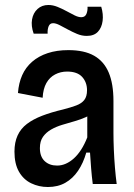

<svg xmlns="http://www.w3.org/2000/svg" viewBox="-20 -738 538 770"><path d="M172 12Q136 12 105 -3Q74 -18 56 -49.5Q38 -81 38 -130Q38 -167 50.5 -194.5Q63 -222 88 -241Q113 -260 149.5 -274Q186 -288 233 -299Q264 -307 285.5 -315Q307 -323 318 -337Q329 -351 329 -376Q329 -408 309.5 -429.5Q290 -451 249 -451Q223 -451 201 -439.5Q179 -428 166 -405Q153 -382 151 -346L52 -365Q55 -405 69 -436.5Q83 -468 109 -490.5Q135 -513 171.5 -525Q208 -537 254 -537Q318 -537 357.5 -514.5Q397 -492 416 -447Q435 -402 435 -333V-204Q435 -175 436.5 -138.5Q438 -102 441 -66Q444 -30 448 0H352Q348 -31 345.5 -62.5Q343 -94 341 -126H326Q314 -84 293 -53Q272 -22 242 -5Q212 12 172 12ZM209 -74Q227 -74 244 -81.5Q261 -89 276.5 -103Q292 -117 305.5 -138Q319 -159 330 -187V-293L358 -294Q346 -278 325 -268.5Q304 -259 279.5 -252Q255 -245 230 -237.5Q205 -230 185 -218.5Q165 -207 152.5 -189.5Q140 -172 140 -144Q140 -110 159 -92Q178 -74 209 -74ZM328 -594Q308 -594 289 -602Q270 -610 252.5 -619.5Q235 -629 219.5 -637Q204 -645 193 -645Q180 -645 175 -632.5Q170 -620 171 -603H115Q104 -634 108.5 -660Q113 -686 130.5 -702Q148 -718 174 -718Q192 -718 210.5 -710.5Q229 -703 246.5 -693.5Q264 -684 279 -676.5Q294 -669 306 -669Q321 -669 326.5 -682Q332 -695 331 -711H386Q395 -681 391.5 -654Q388 -627 372.5 -610.5Q357 -594 328 -594Z"/></svg>

Font: Bricolage Grotesque SemiCondensed Medium
Style: Regular
Weight: 500
Width: 4
Designer: Mathieu Triay
Foundry: Atelier Triay
Version: Version 1.001;gftools[0.9.33.dev8+g029e19f]